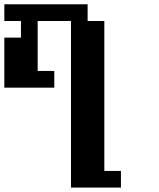

<svg xmlns="http://www.w3.org/2000/svg" viewBox="-20 -635 732 886"><path d="M307.6 230.5V-538.1H153.8V-307.6H230.5V-230.5H0V-461.4H76.7V-538.1H0V-615.2H384.3V-538.1H461.4V153.8H538.1V230.5Z"/></svg>

Font: Good Old DOS
Style: Regular
Weight: 400
Designer: Vasily Draigo
Foundry: Vasily Draigo
Version: 1.0